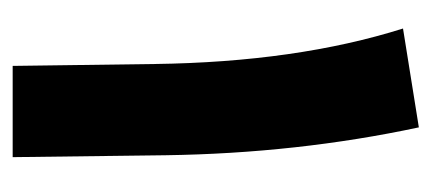

<svg xmlns="http://www.w3.org/2000/svg" viewBox="-209 -472 681 303"><g transform="rotate(90 131.5 -320.5)"><path d="M81 -224Q78 -448 25 -616L181 -641Q222 -449 225 -241L228 0H84Z"/></g></svg>

Font: FiraGO Heavy
Style: Italic
Weight: 900
Italic angle: -8°
Designer: bBox Type GmbH
Foundry: bBox Type GmbH
Version: Version 1.001